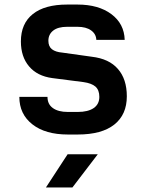

<svg xmlns="http://www.w3.org/2000/svg" viewBox="-20 -579 639 839"><path d="M180.7 240.2 275.4 95.2H407.2L296.4 240.2ZM276.4 8.8Q178.2 8.8 121.6 -35.6Q64.5 -80.1 64.5 -155.8H187.5Q187.5 -123.5 210.9 -106.9Q234.4 -89.8 276.4 -89.8H319.8Q364.7 -89.8 389.6 -106.9Q414.1 -124 414.1 -155.8Q414.1 -185.5 397 -200.7Q379.9 -215.3 345.2 -220.2L208.5 -237.8Q142.6 -246.6 106.9 -289.1Q71.3 -331.1 71.3 -397.9Q71.3 -476.1 123.5 -517.6Q175.3 -559.1 273.4 -559.1H318.8Q410.6 -559.1 466.8 -517.1Q522.9 -475.1 524.9 -404.8H400.9Q399.9 -430.7 377.9 -446.3Q356 -461.9 318.8 -461.9H273.4Q233.4 -461.9 212.4 -445.3Q191.4 -428.7 191.4 -400.9Q191.4 -376 207 -363.8Q222.7 -351.6 252.4 -349.1L380.9 -331.1Q457 -322.3 495.6 -277.3Q534.2 -232.9 534.2 -158.2Q534.2 -78.1 479.5 -34.7Q424.8 8.8 319.8 8.8Z"/></svg>

Font: UDEV Gothic 35
Style: Bold
Weight: 700
Version: v2.1.0; ttfautohint (v1.8.4.7-5d5b-dirty) -l 6 -r 45 -G 200 